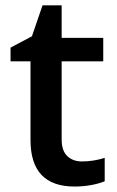

<svg xmlns="http://www.w3.org/2000/svg" viewBox="-20 -680 433 710"><path d="M283.2 -83Q325.2 -83 367.2 -96.2V-9.8Q348.1 -1.5 318.1 4.2Q288.1 9.8 255.9 9.8Q92.8 9.8 92.8 -162.1V-453.1H19V-503.9L98.1 -545.9L137.2 -660.2H208V-540H361.8V-453.1H208V-164.1Q208 -122.6 228.8 -102.8Q249.5 -83 283.2 -83Z"/></svg>

Font: f2_58959          
Style: Regular
Weight: 600
Foundry: Ascender Corporation
Version: Version 1.10